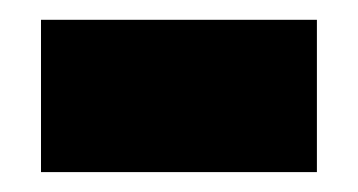

<svg xmlns="http://www.w3.org/2000/svg" viewBox="-20 -364 358 192"><path d="M21 -191.9V-344.2H296.9V-191.9Z"/></svg>

Font: OpenSansExtrabold
Style: Regular
Weight: 800
Foundry: Ascender Corporation
Version: Version 1.10